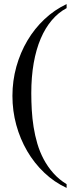

<svg xmlns="http://www.w3.org/2000/svg" viewBox="-20 -715 373 950"><path d="M309.6 214.8Q248.5 186.5 199 139.4Q149.4 92.3 114.5 32.5Q79.6 -27.3 60.5 -96.9Q41.5 -166.5 41.5 -240.7Q41.5 -315.4 61 -385.3Q80.6 -455.1 115.7 -514.4Q150.9 -573.7 200.2 -620.1Q249.5 -666.5 309.6 -694.8V-674.8Q269 -653.3 236.6 -615.2Q204.1 -577.1 181.4 -523.9Q158.7 -470.7 146.7 -402.6Q134.8 -334.5 134.8 -253.4Q134.8 -213.4 137.2 -171.1Q139.6 -128.9 146.2 -86.9Q152.8 -44.9 164.8 -4.2Q176.8 36.6 196.3 73.2Q215.8 109.9 243.7 141.4Q271.5 172.9 309.6 196.3Z"/></svg>

Font: Goda
Style: Regular
Weight: 400
Version: 1.0.5